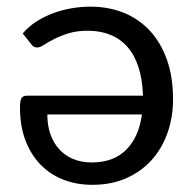

<svg xmlns="http://www.w3.org/2000/svg" viewBox="-20 -534 568 562"><path d="M118.5 -199Q118.5 -168 127.2 -142.2Q136 -116.5 152.8 -97.8Q169.5 -79 193.8 -68.8Q218 -58.5 248.5 -58.5Q312.5 -58.5 349.5 -95.8Q386.5 -133 395.5 -199ZM46.5 -436Q63.5 -456 86.2 -470.8Q109 -485.5 135.2 -495.2Q161.5 -505 189.5 -509.8Q217.5 -514.5 245 -514.5Q297.5 -514.5 341.8 -496.8Q386 -479 418.2 -444.5Q450.5 -410 468.5 -359.5Q486.5 -309 486.5 -243.5Q486.5 -190.5 470.2 -144.8Q454 -99 423.5 -65.2Q393 -31.5 349.2 -12.2Q305.5 7 250 7Q204.5 7 165.8 -8Q127 -23 98.8 -52Q70.5 -81 54.5 -123Q38.5 -165 38.5 -219Q38.5 -240 43 -247Q47.5 -254 60 -254H398.5Q397 -302 385.2 -337.8Q373.5 -373.5 352.8 -397Q332 -420.5 302.8 -432.2Q273.5 -444 237.5 -444Q204 -444 179.8 -436.2Q155.5 -428.5 138 -419.5Q120.5 -410.5 108.8 -402.8Q97 -395 89 -395Q77.5 -395 72 -404Z"/></svg>

Font: Lato-Regular
Style: Regular
Weight: 400
Designer: Lukasz Dziedzic with Adam Twardoch and Botio Nikoltchev
Foundry: tyPoland Lukasz Dziedzic
Version: Version 2.015; 2015-08-06; http://www.latofonts.com/